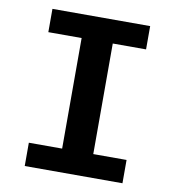

<svg xmlns="http://www.w3.org/2000/svg" viewBox="-79 -762 757 832"><g transform="rotate(10 300.0 -346.0)"><path d="M515 -691.5V-589H368.5V-102.5H515V0H85V-102.5H231.5V-589H85V-691.5Z"/></g></svg>

Font: Fira Code Light SemiBold
Style: Regular
Weight: 600
Monospace: yes
Version: Version 5.002